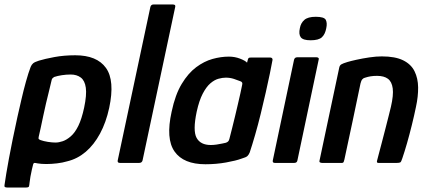

<svg xmlns="http://www.w3.org/2000/svg" viewBox="-32 -728 1918 858"><path d="M-12 100Q-6 56 8 -20Q22 -96 46 -206Q54 -241 63.5 -282.5Q73 -324 84 -363.5Q95 -403 105 -429Q109 -439 116 -445Q123 -451 142 -457Q168 -465 211 -473Q254 -481 304 -481Q401 -481 441.5 -424.5Q482 -368 456 -246Q442 -181 415 -131Q388 -81 351 -49.5Q314 -18 268 -7Q248 -1 223 2Q198 5 175 5Q152 5 135 2Q127 0 122.5 0Q118 0 116 7Q114 14 110.5 29.5Q107 45 104 61.5Q101 78 100 89Q99 100 97.5 105Q96 110 83 110H1Q-6 110 -9.5 108Q-13 106 -12 100ZM141 -117Q139 -109 141.5 -106.5Q144 -104 149 -102Q163 -97 182 -94Q201 -91 216 -91Q231 -91 248.5 -97Q266 -103 284.5 -119Q303 -135 318 -165.5Q333 -196 344 -247Q356 -304 351.5 -336Q347 -368 329 -381.5Q311 -395 284 -395Q264 -395 244.5 -392Q225 -389 210 -384Q207 -382 203.5 -379Q200 -376 199 -371Q194 -348 187 -321Q180 -294 173.5 -265.5Q167 -237 161 -209Q155 -181 150 -157Q145 -133 141 -117Z M494 -11 640 -697Q643 -708 654 -708H740Q754 -708 751 -697L605 -11Q602 0 590 0H504Q492 0 494 -11Z M886 6Q788 6 748 -51Q708 -108 735 -229Q751 -305 780 -353Q809 -401 844.5 -427.5Q880 -454 917.5 -464.5Q955 -475 991 -475Q1017 -475 1040.5 -466Q1064 -457 1072 -448L1076 -463Q1078 -469 1081 -470Q1084 -471 1090 -471H1174Q1186 -471 1186 -461Q1182 -438 1174 -399.5Q1166 -361 1155.5 -314.5Q1145 -268 1133 -219Q1121 -170 1108 -125Q1095 -80 1084 -47Q1080 -37 1074 -31Q1068 -25 1047 -19Q1023 -10 978.5 -2Q934 6 886 6ZM910 -80Q922 -80 936 -82Q950 -84 961 -86.5Q972 -89 977 -90Q983 -92 987 -95.5Q991 -99 993 -107Q999 -130 1005.5 -156Q1012 -182 1018.5 -209Q1025 -236 1031 -262Q1037 -288 1042 -310Q1047 -332 1050 -348Q1052 -355 1050 -359Q1048 -363 1042 -365Q1030 -370 1013 -375.5Q996 -381 977 -381Q962 -381 944 -376Q926 -371 908 -355.5Q890 -340 874 -309.5Q858 -279 847 -229Q829 -144 846.5 -112Q864 -80 910 -80Z M1426 -602Q1421 -575 1406.5 -561.5Q1392 -548 1356 -548Q1322 -548 1312 -561.5Q1302 -575 1308 -602Q1312 -625 1328 -639Q1344 -653 1379 -653Q1417 -653 1424 -639Q1431 -625 1426 -602ZM1297 -11Q1295 0 1283 0H1196Q1185 0 1187 -11L1282 -461Q1285 -472 1296 -472H1383Q1388 -472 1391 -469Q1394 -466 1392 -461Z M1407 0Q1403 0 1398.5 -2Q1394 -4 1396 -11Q1418 -115 1440 -218.5Q1462 -322 1484 -426Q1486 -436 1493.5 -440.5Q1501 -445 1521 -451Q1534 -455 1561 -461Q1588 -467 1618.5 -471.5Q1649 -476 1674 -476Q1734 -476 1769.5 -458.5Q1805 -441 1820.5 -409.5Q1836 -378 1836.5 -337.5Q1837 -297 1827 -251Q1819 -212 1808.5 -169.5Q1798 -127 1787 -88.5Q1776 -50 1766 -21Q1761 -5 1757 -2.5Q1753 0 1741 0H1659Q1650 0 1653 -10Q1654 -15 1660 -37Q1666 -59 1674 -90Q1682 -121 1690.5 -153.5Q1699 -186 1705.5 -212.5Q1712 -239 1715 -251Q1727 -303 1723 -333Q1719 -363 1701.5 -376Q1684 -389 1653 -389Q1637 -389 1624.5 -387Q1612 -385 1600 -381Q1593 -380 1587.5 -374Q1582 -368 1579 -355Q1562 -274 1544 -188Q1526 -102 1507 -15Q1506 -10 1504 -5Q1502 0 1496 0Z"/></svg>

Font: Glory Thin SemiBold
Style: Italic
Weight: 600
Italic angle: -12°
Version: Version 1.011